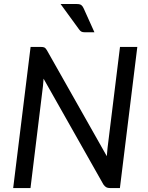

<svg xmlns="http://www.w3.org/2000/svg" viewBox="-20 -956 752 976"><path d="M187 -717.5Q200 -717.5 206 -714.5Q212 -711.5 218.5 -700.5L523 -162Q524 -174.5 525 -185.5Q526 -196.5 527 -206.5L590 -717.5H678L589.5 0H539.5Q527.5 0 520 -4.2Q512.5 -8.5 505.5 -18.5L201.5 -556L198.5 -519.5L135 0H47L135.5 -717.5ZM370.5 -935.5Q386.5 -935.5 393.5 -930Q400.5 -924.5 405.5 -913L460 -792H410Q400 -792 393.8 -795.2Q387.5 -798.5 382 -806.5L288 -935.5Z"/></svg>

Font: Lato Medium
Style: Italic
Weight: 500
Italic angle: -7°
Designer: Lukasz Dziedzic
Foundry: tyPoland Lukasz Dziedzic
Version: Version 2.006; 2014-01-15